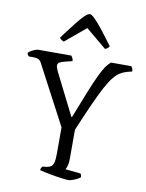

<svg xmlns="http://www.w3.org/2000/svg" viewBox="-101 -1027 835 1098"><g transform="rotate(10 316.0 -478.0)"><path d="M370 0Q363 0 347 -2Q331 -4 310 -7Q289 -10 268.5 -14Q248 -18 231 -21.5Q214 -25 205 -28Q205 -35 208.5 -41Q212 -47 214 -50L240 -53Q255 -56 264.5 -62.5Q274 -69 278.5 -87Q283 -105 283 -140V-290L104 -629Q96 -646 85 -651.5Q74 -657 55 -657H28Q26 -660 22.5 -664.5Q19 -669 18 -676Q23 -682 34 -688.5Q45 -695 56.5 -699.5Q68 -704 74 -704H267Q271 -699 275 -691.5Q279 -684 279 -674L235 -663Q220 -659 208 -653.5Q196 -648 196 -633Q196 -628 199 -619.5Q202 -611 207 -600L328 -359H332Q369 -455 394 -516.5Q419 -578 437 -615.5Q455 -653 469 -673Q483 -693 498 -704H615Q619 -700 622.5 -692Q626 -684 626 -675L595 -667Q574 -661 556.5 -650Q539 -639 520 -615.5Q501 -592 479 -551Q457 -510 428.5 -446.5Q400 -383 361 -290V-120Q361 -96 356 -80Q351 -64 347 -58L436 -49Q438 -45 440 -41Q442 -37 442 -28Q428 -17 407 -8.5Q386 0 370 0ZM210 -775Q201 -779 194.5 -783.5Q188 -788 186 -795Q227 -850 255 -885.5Q283 -921 301.5 -938.5Q320 -956 331 -956Q340 -956 358.5 -938.5Q377 -921 405.5 -885Q434 -849 474 -795Q472 -790 466.5 -784.5Q461 -779 450 -775L330 -875Z"/></g></svg>

Font: Texturina 12pt ExtraLight
Style: Regular
Weight: 250
Designer: Guillermo Torres Carreño
Foundry: Omnibus-Type
Version: Version 1.002